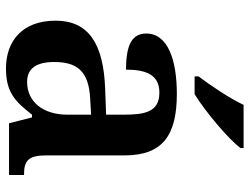

<svg xmlns="http://www.w3.org/2000/svg" viewBox="-114 -692 816 627"><g transform="rotate(90 293.5 -378.0)"><path d="M229 -619V-606H287C346 -642 438 -721 463 -756V-766H322C301 -721 258 -657 229 -619ZM203 10C281 10 311 -20 354 -75H363L382 0H551V-49H548C503 -49 487 -65 487 -121V-377C487 -503 420 -548 286 -548C178 -548 89 -520 89 -448C89 -400 129 -382 207 -382C207 -445 222 -491 282 -491C346 -491 354 -442 354 -374V-317L272 -314C121 -309 47 -259 47 -152C47 -42 115 10 203 10ZM247 -59C203 -59 182 -89 182 -148C182 -222 212 -261 303 -265L354 -268V-191C354 -111 312 -59 247 -59Z"/></g></svg>

Font: Noto Serif Oriya SemiBold
Style: Regular
Weight: 600
Designer: David Williams
Foundry: Google LLC, David Williams
Version: Version 1.051